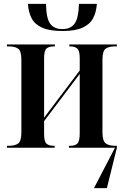

<svg xmlns="http://www.w3.org/2000/svg" viewBox="-20 -767 651 997"><path d="M304 -606Q238 -606 199.5 -623Q161 -640 144.5 -671.5Q128 -703 125 -747H219Q220 -672 240.5 -644Q261 -616 304 -616Q347 -616 367.5 -644.5Q388 -673 390 -747H483Q480 -703 463 -671.5Q446 -640 408 -623Q370 -606 304 -606ZM16 0V-10H28Q58 -10 74.5 -22Q91 -34 91 -80V-456Q91 -502 74.5 -514Q58 -526 28 -526H16V-536H265V-526H258Q234 -526 221.5 -515Q209 -504 209 -465V-156L394 -401V-466Q394 -503 381.5 -514.5Q369 -526 347 -526H340V-536H587V-526H576Q545 -526 528.5 -514Q512 -502 512 -456V-81Q512 -36 528.5 -23Q545 -10 576 -10H587V0L535 210H468L577 0H338V-10H347Q370 -10 382 -22Q394 -34 394 -75V-383L209 -138V-72Q209 -32 221.5 -21Q234 -10 257 -10H264V0Z"/></svg>

Font: Noto Serif Display Condensed SemiBold
Style: Regular
Weight: 600
Width: 3
Designer: Monotype Design Team
Foundry: Monotype Imaging Inc.
Version: Version 2.009